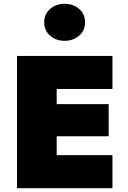

<svg xmlns="http://www.w3.org/2000/svg" viewBox="-20 -996 675 1016"><path d="M222 0H575V-175H222ZM222 -525H575V-700H222ZM222 -275H555V-445H222ZM70 -700V0H280V-700ZM214 -878Q214 -834 245.5 -807Q277 -780 322 -780Q367 -780 398.5 -807Q430 -834 430 -878Q430 -922 398.5 -949Q367 -976 322 -976Q277 -976 245.5 -949Q214 -922 214 -878Z"/></svg>

Font: Jost Black
Style: Regular
Weight: 900
Version: Version 3.710